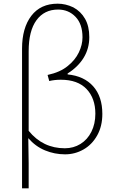

<svg xmlns="http://www.w3.org/2000/svg" viewBox="-20 -827 632 1045"><path d="M294 -807Q337 -807 379 -787Q420 -765 443 -724.5Q466 -684 466 -625Q466 -563 435.5 -513Q405 -463 348 -427V-422Q438 -413 487.5 -357Q537 -301 537 -207Q537 -140 509 -90Q481 -40 434.5 -13.5Q388 13 334 13Q277 13 225 -8.5Q173 -30 134 -75Q136 19 136 61V198H100V-562Q100 -675 150.5 -741Q201 -807 294 -807ZM499 -208Q499 -292 451 -342.5Q403 -393 311 -393Q277 -393 248 -386L239 -419Q308 -434 349 -468Q389 -500 409 -541.5Q429 -583 429 -624Q429 -696 391 -735.5Q353 -775 296 -775Q221 -775 178.5 -717Q136 -659 136 -548V-332V-115Q213 -20 333 -20Q380 -20 418 -43.5Q456 -67 477.5 -110Q499 -153 499 -208Z"/></svg>

Font: Merged Yaku Han JP Thin
Style: Regular
Weight: 250
Designer: Ryoko NISHIZUKA 西塚涼子 (kana, bopomofo & ideographs); Paul D. Hunt (Latin, Greek & Cyrillic); Sandoll Communications 산돌커뮤니
Foundry: Adobe
Version: Version 2.004